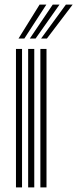

<svg xmlns="http://www.w3.org/2000/svg" viewBox="-20 -812 335 832"><path d="M155 0V-600H181.5V0ZM49.2 0V-600H75.5V0ZM102 0V-600H128.5V0ZM60.2 -645 151.5 -792H180.8L85.5 -645ZM158 -645 265.5 -792H294.8L183.2 -645ZM109.2 -645 208.5 -792H237.8L134.2 -645Z"/></svg>

Font: Big Shoulders Inline Text ExtraBold
Style: Regular
Weight: 800
Designer: Patric King
Foundry: XO Type Co
Version: Version 1.000